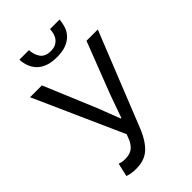

<svg xmlns="http://www.w3.org/2000/svg" viewBox="-253 -923 1020 1020"><g transform="rotate(-45 257.0 -412.5)"><path d="M136 12Q114 12 99.5 9.5Q85 7 71 2L88 -73Q96 -70 106 -68Q116 -66 130 -66Q162 -66 181.5 -78.5Q201 -91 215 -119L229 -154L5 -656H94L216 -364L266 -235H270L316 -364L429 -656H514L299 -119Q274 -58 236.5 -23Q199 12 136 12ZM257 -705Q215 -705 187 -716Q159 -727 141.5 -745.5Q124 -764 115.5 -788Q107 -812 106 -837H178Q179 -802 197 -776.5Q215 -751 257 -751Q278 -751 292.5 -758Q307 -765 316.5 -776.5Q326 -788 330.5 -803.5Q335 -819 336 -837H408Q406 -812 398 -788Q390 -764 372.5 -745.5Q355 -727 327 -716Q299 -705 257 -705Z"/></g></svg>

Font: SourceSansPro
Style: Book
Weight: 400
Designer: Paul D. Hunt
Foundry: Adobe Systems Incorporated
Version: Version 2.021;PS 2.000;hotconv 1.0.86;makeotf.lib2.5.63406